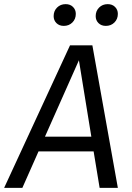

<svg xmlns="http://www.w3.org/2000/svg" viewBox="-49 -907 635 927"><path d="M403 -176H137L59 0H-29L289 -688H397L520 0H432ZM392 -247 332 -616 168 -247ZM210 -829Q210 -854 226.5 -870.5Q243 -887 268 -887Q290 -887 303.5 -873.5Q317 -860 317 -840Q317 -815 300.5 -798.5Q284 -782 259 -782Q237 -782 223.5 -795.5Q210 -809 210 -829ZM413 -829Q413 -854 429.5 -870.5Q446 -887 471 -887Q493 -887 506.5 -873.5Q520 -860 520 -840Q520 -815 503.5 -798.5Q487 -782 462 -782Q440 -782 426.5 -795.5Q413 -809 413 -829Z"/></svg>

Font: FiraGO Book
Style: Italic
Weight: 350
Italic angle: -8°
Designer: bBox Type GmbH
Foundry: bBox Type GmbH
Version: Version 1.001